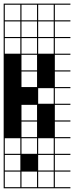

<svg xmlns="http://www.w3.org/2000/svg" viewBox="-20 -747 404 1046"><path d="M363.6 278.8H0V187.9H6.1V272.7H90.9V187.9H0V-727.3H363.6V-721.2H278.8V-636.4H363.6V-630.3H278.8V-545.5H363.6V-539.4H278.8V-454.5H363.6V-448.5H278.8V-363.6H363.6V-357.6H278.8V-272.7H363.6V-266.7H278.8V-181.8H363.6V-175.8H278.8V-90.9H363.6V-84.8H278.8V0H363.6V6.1H278.8V90.9H363.6V97H278.8V181.8H363.6V187.9H278.8V272.7H363.6ZM187.9 -636.4H272.7V-721.2H187.9ZM6.1 -636.4H90.9V-721.2H6.1ZM97 -636.4H181.8V-721.2H97ZM187.9 -545.5H272.7V-630.3H187.9ZM6.1 -545.5H90.9V-630.3H6.1ZM97 -545.5H181.8V-630.3H97ZM187.9 -454.5H272.7V-539.4H187.9ZM6.1 -454.5H90.9V-539.4H6.1ZM97 -454.5H181.8V-539.4H97ZM97 -363.6H181.8V-448.5H97ZM97 -272.7H181.8V-357.6H97ZM187.9 -181.8H272.7V-266.7H187.9ZM97 -90.9H181.8V-175.8H97ZM97 0H181.8V-84.8H97ZM187.9 90.9H272.7V6.1H187.9ZM97 90.9H181.8V6.1H97ZM6.1 90.9H90.9V6.1H6.1ZM97 181.8H181.8V97H97ZM6.1 181.8H90.9V97H6.1ZM272.7 97H187.9V181.8H272.7ZM181.8 272.7V187.9H97V272.7ZM272.7 272.7V187.9H187.9V272.7ZM90.9 90.9H181.8V181.8H90.9Z"/></svg>

Font: Micro 5 Charted
Style: Regular
Weight: 400
Designer: Sarah Cadigan-Fried
Version: Version 1.000; ttfautohint (v1.8.4.7-5d5b)